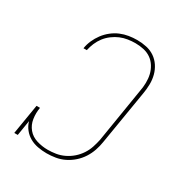

<svg xmlns="http://www.w3.org/2000/svg" viewBox="-175 -870 950 1005"><g transform="rotate(30 300.0 -367.5)"><path d="M249 8Q222 8 195.5 3Q169 -2 147 -14.5Q125 -27 109 -47Q93 -67 86 -92L71 0H50L80 -181H101Q95 -147 100 -113.5Q105 -80 125.5 -55.5Q146 -31 178.5 -21Q211 -11 245 -11Q269 -11 294 -15Q319 -19 343 -30.5Q367 -42 387 -59.5Q407 -77 421.5 -99Q436 -121 444 -145.5Q452 -170 457 -194L510 -520Q515 -545 515.5 -571Q516 -597 510.5 -620.5Q505 -644 492 -665Q479 -686 459.5 -699.5Q440 -713 415.5 -718.5Q391 -724 365 -724Q343 -724 320 -720.5Q297 -717 275.5 -708Q254 -699 234 -684Q214 -669 199.5 -650Q185 -631 176 -609.5Q167 -588 162 -565H142Q146 -590 156.5 -614Q167 -638 183 -659.5Q199 -681 220.5 -698Q242 -715 266 -725Q290 -735 315 -739Q340 -743 365 -743Q394 -743 421.5 -737Q449 -731 471 -716Q493 -701 508 -678.5Q523 -656 530 -629.5Q537 -603 536.5 -574Q536 -545 531 -517L477 -191Q473 -165 464 -138.5Q455 -112 439.5 -88Q424 -64 402.5 -45Q381 -26 355.5 -13.5Q330 -1 302.5 3.5Q275 8 249 8Z"/></g></svg>

Font: Iosevka Etoile Thin Oblique
Style: Regular
Weight: 100
Italic angle: -9°
Designer: Belleve Invis
Foundry: Belleve Invis
Version: Version 15.5.2; ttfautohint (v1.8.4)